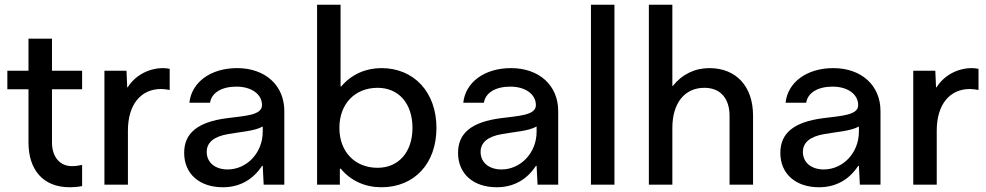

<svg xmlns="http://www.w3.org/2000/svg" viewBox="-20 -778 4154 809"><path d="M326 -480H199V-615H100V-480H11V-402H100V-178C100 -64 160 11 274 11C289 11 307 10 326 6V-83C310 -80 298 -78 283 -78C232 -78 199 -117 199 -178V-402H326Z M668 -491C608 -491 551 -462 518 -410H516L513 -480H420V0H519V-228C519 -337 573 -403 659 -403C669 -403 684 -401 695 -399V-488C684 -490 676 -491 668 -491Z M979 -491C867 -491 787 -431 778 -345H865C871 -387 914 -413 976 -413C1040 -413 1084 -381 1084 -335C1084 -292 1012 -290 936 -280C813 -264 756 -217 756 -134C756 -45 821 11 919 11C990 11 1046 -21 1084 -79H1087L1091 0H1178V-310C1178 -419 1097 -491 979 -491ZM939 -64C887 -64 851 -93 851 -138C851 -178 882 -203 941 -213C988 -222 1052 -225 1087 -245V-223C1087 -133 1019 -64 939 -64Z M1587 -491C1523 -491 1462 -466 1418 -414H1415V-758H1316V0H1412V-67H1416C1459 -15 1520 11 1587 11C1726 11 1819 -89 1819 -239C1819 -389 1725 -491 1587 -491ZM1571 -71C1475 -71 1410 -139 1410 -239C1410 -340 1475 -408 1571 -408C1660 -408 1718 -342 1718 -239C1718 -138 1660 -71 1571 -71Z M2133 -491C2021 -491 1941 -431 1932 -345H2019C2025 -387 2068 -413 2130 -413C2194 -413 2238 -381 2238 -335C2238 -292 2166 -290 2090 -280C1967 -264 1910 -217 1910 -134C1910 -45 1975 11 2073 11C2144 11 2200 -21 2238 -79H2241L2245 0H2332V-310C2332 -419 2251 -491 2133 -491ZM2093 -64C2041 -64 2005 -93 2005 -138C2005 -178 2036 -203 2095 -213C2142 -222 2206 -225 2241 -245V-223C2241 -133 2173 -64 2093 -64Z M2569 0V-758H2470V0Z M2969 -491C2908 -491 2854 -465 2815 -416H2813V-758H2714V0H2813V-239C2813 -344 2865 -408 2948 -408C3015 -408 3054 -364 3054 -290V0H3153V-291C3153 -414 3082 -491 2969 -491Z M3491 -491C3379 -491 3299 -431 3290 -345H3377C3383 -387 3426 -413 3488 -413C3552 -413 3596 -381 3596 -335C3596 -292 3524 -290 3448 -280C3325 -264 3268 -217 3268 -134C3268 -45 3333 11 3431 11C3502 11 3558 -21 3596 -79H3599L3603 0H3690V-310C3690 -419 3609 -491 3491 -491ZM3451 -64C3399 -64 3363 -93 3363 -138C3363 -178 3394 -203 3453 -213C3500 -222 3564 -225 3599 -245V-223C3599 -133 3531 -64 3451 -64Z M4076 -491C4016 -491 3959 -462 3926 -410H3924L3921 -480H3828V0H3927V-228C3927 -337 3981 -403 4067 -403C4077 -403 4092 -401 4103 -399V-488C4092 -490 4084 -491 4076 -491Z"/></svg>

Font: UULA Sans Medium
Style: Regular
Weight: 500
Designer: Mohamed Gaber, Laura Garcia Mut
Foundry: Kief Type Foundry
Version: Version 3.006;hotconv 1.0.109;makeotfexe 2.5.65596